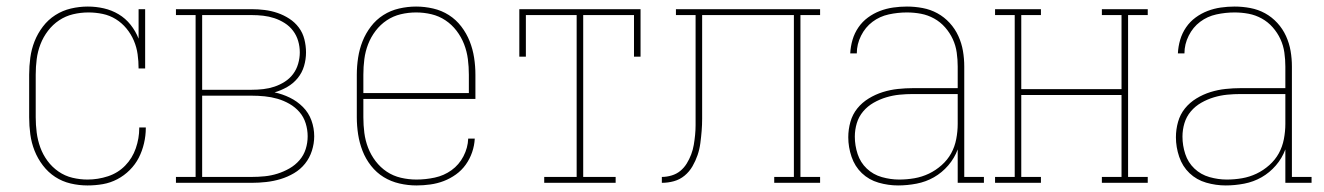

<svg xmlns="http://www.w3.org/2000/svg" viewBox="-20 -558 4040 586"><path d="M247 8Q221 8 195.5 2Q170 -4 148.5 -18Q127 -32 111 -53Q95 -74 85.5 -98Q76 -122 72.5 -148Q69 -174 69 -200V-330Q69 -356 72.5 -382Q76 -408 85.5 -432Q95 -456 111 -477Q127 -498 149 -512Q171 -526 196.5 -532Q222 -538 248 -538Q273 -538 297 -532.5Q321 -527 342 -514.5Q363 -502 378.5 -482.5Q394 -463 403 -440V-530H423V-349H403Q403 -371 400 -392.5Q397 -414 388.5 -434Q380 -454 366 -471Q352 -488 333.5 -499.5Q315 -511 293.5 -515.5Q272 -520 250 -520Q250 -520 250 -520Q250 -520 250 -520Q226 -520 203 -514.5Q180 -509 160.5 -496Q141 -483 126.5 -464Q112 -445 103.5 -423Q95 -401 92 -377.5Q89 -354 89 -330V-200Q89 -177 92 -153.5Q95 -130 103 -108Q111 -86 125 -67Q139 -48 158.5 -34.5Q178 -21 201 -15.5Q224 -10 247 -10Q279 -10 309.5 -20Q340 -30 362 -52.5Q384 -75 394.5 -105.5Q405 -136 405 -167Q405 -168 405 -168Q405 -168 405 -169H425Q425 -168 425 -167.5Q425 -167 425 -167Q425 -144 419.5 -120.5Q414 -97 403.5 -76.5Q393 -56 376 -39Q359 -22 338 -11Q317 0 294 4Q271 8 247 8Z M517 0V-18H577V-512H517V-530H748Q768 -530 788 -527.5Q808 -525 827 -518.5Q846 -512 863 -501Q880 -490 892 -474Q904 -458 909 -438Q914 -418 914 -398Q914 -377 908 -356.5Q902 -336 888.5 -319.5Q875 -303 856.5 -292.5Q838 -282 818 -276Q842 -271 864.5 -260Q887 -249 904.5 -231.5Q922 -214 930.5 -190.5Q939 -167 939 -142Q939 -120 932 -98Q925 -76 911 -58.5Q897 -41 877.5 -29.5Q858 -18 836.5 -11.5Q815 -5 792.5 -2.5Q770 0 748 0ZM597 -284H748Q766 -284 783.5 -286Q801 -288 817.5 -293.5Q834 -299 849 -308.5Q864 -318 874.5 -332Q885 -346 890 -363.5Q895 -381 895 -398Q895 -416 890 -433Q885 -450 874.5 -464Q864 -478 849 -487.5Q834 -497 817.5 -502.5Q801 -508 783.5 -510Q766 -512 748 -512H597ZM597 -18H748Q768 -18 788 -20Q808 -22 827 -28Q846 -34 863.5 -44Q881 -54 894 -69Q907 -84 913 -103Q919 -122 919 -142Q919 -162 913 -181.5Q907 -201 894 -216Q881 -231 863.5 -241Q846 -251 827 -256.5Q808 -262 788 -264Q768 -266 748 -266H597Z M1251 8Q1225 8 1199 2Q1173 -4 1151 -17.5Q1129 -31 1112.5 -52Q1096 -73 1086.5 -97.5Q1077 -122 1073 -148Q1069 -174 1069 -200V-330Q1069 -356 1073 -382Q1077 -408 1086.5 -432Q1096 -456 1112 -477Q1128 -498 1150 -512Q1172 -526 1198 -532Q1224 -538 1250 -538Q1276 -538 1302 -532Q1328 -526 1350 -512Q1372 -498 1388 -477Q1404 -456 1413.5 -432Q1423 -408 1427 -382Q1431 -356 1431 -330V-256H1089V-200Q1089 -176 1092 -152.5Q1095 -129 1103.5 -107Q1112 -85 1126.5 -66Q1141 -47 1160.5 -34Q1180 -21 1203.5 -15.5Q1227 -10 1251 -10Q1279 -10 1307 -16Q1335 -22 1358 -38.5Q1381 -55 1394.5 -81Q1408 -107 1409 -135H1429Q1428 -114 1421 -93.5Q1414 -73 1401.5 -55.5Q1389 -38 1371.5 -25.5Q1354 -13 1334.5 -5.5Q1315 2 1293.5 5Q1272 8 1251 8ZM1411 -274V-330Q1411 -354 1408 -377.5Q1405 -401 1396.5 -423Q1388 -445 1373.5 -464Q1359 -483 1339.5 -496Q1320 -509 1297 -514.5Q1274 -520 1250 -520Q1226 -520 1203 -514.5Q1180 -509 1160.5 -496Q1141 -483 1126.5 -464Q1112 -445 1103.5 -423Q1095 -401 1092 -377.5Q1089 -354 1089 -330V-274Z M1641 0V-18H1740V-512H1585V-385H1565V-530H1935V-385H1915V-512H1760V-18H1859V0Z M2000 0V-18Q2015 -18 2030 -22.5Q2045 -27 2056.5 -36.5Q2068 -46 2076 -59Q2084 -72 2089.5 -86.5Q2095 -101 2097.5 -116Q2100 -131 2101.5 -146Q2103 -161 2103 -176Q2103 -191 2103 -207Q2103 -221 2103 -235Q2103 -249 2103 -264V-512H2043V-530H2483V-512H2423V-18H2483V0H2343V-18H2403V-512H2123V-264Q2123 -261 2123 -258Q2123 -255 2123 -252V-245Q2123 -242 2123 -239Q2123 -236 2123 -233Q2123 -214 2123 -195.5Q2123 -177 2121.5 -158.5Q2120 -140 2117.5 -121Q2115 -102 2109 -84.5Q2103 -67 2093.5 -50.5Q2084 -34 2069.5 -22Q2055 -10 2037 -5Q2019 0 2000 0Z M2721 8Q2691 8 2661.5 -0.5Q2632 -9 2610.5 -29.5Q2589 -50 2579 -79.5Q2569 -109 2569 -139Q2569 -163 2575.5 -186Q2582 -209 2596.5 -227Q2611 -245 2631.5 -257.5Q2652 -270 2674.5 -277Q2697 -284 2720.5 -286.5Q2744 -289 2767 -289H2903V-355Q2903 -376 2900 -397.5Q2897 -419 2888 -438.5Q2879 -458 2864.5 -474.5Q2850 -491 2831 -501.5Q2812 -512 2791 -516Q2770 -520 2748 -520Q2720 -520 2692.5 -514Q2665 -508 2643 -491.5Q2621 -475 2608 -449Q2595 -423 2595 -395H2575Q2576 -416 2582 -436.5Q2588 -457 2600 -474.5Q2612 -492 2629 -504.5Q2646 -517 2665.5 -524.5Q2685 -532 2706 -535Q2727 -538 2748 -538Q2772 -538 2796 -533.5Q2820 -529 2841 -517.5Q2862 -506 2878.5 -488Q2895 -470 2905 -448Q2915 -426 2919 -402.5Q2923 -379 2923 -355V-18H2983V0H2903V-102Q2893 -75 2874 -53Q2855 -31 2830.5 -17Q2806 -3 2777.5 2.5Q2749 8 2721 8ZM2724 -10Q2748 -10 2771 -14Q2794 -18 2815 -28Q2836 -38 2854 -54Q2872 -70 2883 -90Q2894 -110 2898.5 -133.5Q2903 -157 2903 -180V-271H2767Q2746 -271 2725.5 -269Q2705 -267 2685 -261Q2665 -255 2646.5 -244.5Q2628 -234 2614.5 -218Q2601 -202 2595 -182Q2589 -162 2589 -141Q2589 -114 2597.5 -88Q2606 -62 2625.5 -43.5Q2645 -25 2671.5 -17.5Q2698 -10 2724 -10Z M3017 0V-18H3077V-512H3017V-530H3157V-512H3097V-286H3403V-512H3343V-530H3483V-512H3423V-18H3483V0H3343V-18H3403V-268H3097V-18H3157V0Z M3721 8Q3691 8 3661.5 -0.5Q3632 -9 3610.5 -29.5Q3589 -50 3579 -79.5Q3569 -109 3569 -139Q3569 -163 3575.5 -186Q3582 -209 3596.5 -227Q3611 -245 3631.5 -257.5Q3652 -270 3674.5 -277Q3697 -284 3720.5 -286.5Q3744 -289 3767 -289H3903V-355Q3903 -376 3900 -397.5Q3897 -419 3888 -438.5Q3879 -458 3864.5 -474.5Q3850 -491 3831 -501.5Q3812 -512 3791 -516Q3770 -520 3748 -520Q3720 -520 3692.5 -514Q3665 -508 3643 -491.5Q3621 -475 3608 -449Q3595 -423 3595 -395H3575Q3576 -416 3582 -436.5Q3588 -457 3600 -474.5Q3612 -492 3629 -504.5Q3646 -517 3665.5 -524.5Q3685 -532 3706 -535Q3727 -538 3748 -538Q3772 -538 3796 -533.5Q3820 -529 3841 -517.5Q3862 -506 3878.5 -488Q3895 -470 3905 -448Q3915 -426 3919 -402.5Q3923 -379 3923 -355V-18H3983V0H3903V-102Q3893 -75 3874 -53Q3855 -31 3830.5 -17Q3806 -3 3777.5 2.5Q3749 8 3721 8ZM3724 -10Q3748 -10 3771 -14Q3794 -18 3815 -28Q3836 -38 3854 -54Q3872 -70 3883 -90Q3894 -110 3898.5 -133.5Q3903 -157 3903 -180V-271H3767Q3746 -271 3725.5 -269Q3705 -267 3685 -261Q3665 -255 3646.5 -244.5Q3628 -234 3614.5 -218Q3601 -202 3595 -182Q3589 -162 3589 -141Q3589 -114 3597.5 -88Q3606 -62 3625.5 -43.5Q3645 -25 3671.5 -17.5Q3698 -10 3724 -10Z"/></svg>

Font: Iosevka Slab Thin
Style: Regular
Weight: 100
Monospace: yes
Designer: Belleve Invis
Foundry: Belleve Invis
Version: Version 11.1.0; ttfautohint (v1.8.3)